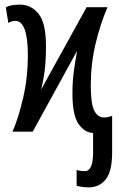

<svg xmlns="http://www.w3.org/2000/svg" viewBox="-20 -567 519 827"><path d="M362 240Q408 240 435.5 205.5Q463 171 463 90V-68Q457 -66 448.5 -63.5Q440 -61 428 -61Q401 -61 386 -90.5Q371 -120 371 -198Q371 -292 391.5 -378Q412 -464 443 -536H353L157 -181Q166 -215 172 -259Q178 -303 178 -370Q178 -468 146 -507.5Q114 -547 67 -547Q25 -547 5 -536L16 -468Q30 -477 46 -477Q100 -477 100 -328Q100 -234 80 -147Q60 -60 34 0H121L312 -348Q305 -309 298.5 -263.5Q292 -218 292 -165Q292 -71 318 -33.5Q344 4 381 6V89Q381 170 346 170Q325 170 310 165V233Q334 240 362 240Z"/></svg>

Font: Noto Sans Display Condensed
Style: Regular
Weight: 400
Width: 3
Designer: Monotype Design Team
Foundry: Monotype Imaging Inc.
Version: Version 1.900